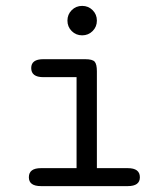

<svg xmlns="http://www.w3.org/2000/svg" viewBox="-20 -632 565 652"><path d="M78 -30Q78 -61 119 -61H240V-370H127Q86 -370 86 -401Q86 -431 127 -431H269Q294 -431 301.5 -422.5Q309 -414 309 -390V-61H414Q455 -61 455 -30Q455 0 414 0H119Q78 0 78 -30ZM223.5 -526.5Q209 -541 209 -562Q209 -583 223.5 -597.5Q238 -612 259 -612Q280 -612 294.5 -597.5Q309 -583 309 -562Q309 -541 294.5 -526.5Q280 -512 259 -512Q238 -512 223.5 -526.5Z"/></svg>

Font: CMU Typewriter Text
Style: Regular
Weight: 500
Monospace: yes
Version: Version 0.7.0